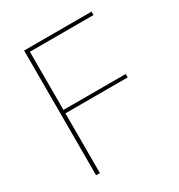

<svg xmlns="http://www.w3.org/2000/svg" viewBox="-154 -745 796 852"><g transform="rotate(-30 243.5 -319.5)"><path d="M92.5 0V-639H112V0ZM102.5 -306V-323.5H431V-306ZM98 -621.5V-639H438V-621.5Z"/></g></svg>

Font: Anek Latin Medium Thin
Style: Regular
Weight: 250
Version: Version 1.003